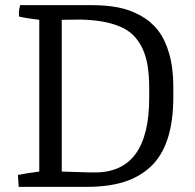

<svg xmlns="http://www.w3.org/2000/svg" viewBox="-20 -727 757 747"><path d="M52.7 0 49.8 -46.4Q84 -53.2 132.8 -59.6V-649.9Q85.4 -655.3 54.2 -662.6Q51.8 -685.1 58.6 -707H337.9Q393.6 -707 439 -698.2Q484.4 -689.5 525.4 -667.2Q566.4 -645 594.2 -609.6Q622.1 -574.2 638.2 -518.6Q654.3 -462.9 654.3 -390.1V-350.1Q654.3 -255.4 632.3 -187.7Q610.4 -120.1 566.7 -79.1Q522.9 -38.1 461.9 -19Q400.9 0 318.4 0ZM220.2 -59.6 325.7 -56.2H350.1Q560.5 -56.2 560.5 -346.2V-383.3Q560.5 -434.1 554 -472.9Q547.4 -511.7 533 -541Q518.6 -570.3 497.8 -590.6Q477.1 -610.8 446.3 -623.8Q415.5 -636.7 378.9 -643.1Q342.3 -649.4 293.9 -650.9L220.2 -649.9Z"/></svg>

Font: Fjord
Style: One
Weight: 400
Designer: Viktoriya Grabowska
Foundry: Viktoriya Grabowska
Version: Version 1.002